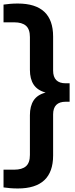

<svg xmlns="http://www.w3.org/2000/svg" viewBox="-36 -838 424 1088"><path d="M65 230Q41.5 230 21 228.2Q0.5 226.5 -16 224V123.5H44.5Q89 123.5 111.2 104Q133.5 84.5 133.5 40V-185.5Q133.5 -236.5 154.5 -268.8Q175.5 -301 222.5 -313.5Q175.5 -326.5 154.5 -358.8Q133.5 -391 133.5 -442V-628Q133.5 -672.5 111.2 -692Q89 -711.5 44.5 -711.5H-16V-812Q0.5 -814.5 21 -816.2Q41.5 -818 65 -818Q265 -818 265 -631V-438Q265 -366 336.5 -366H358.5V-261.5H336.5Q265 -261.5 265 -189.5V43Q265 230 65 230Z"/></svg>

Font: Encode Sans SmBold
Style: Regular
Weight: 600
Designer: Multiple Designers
Foundry: Impallari Type
Version: Version 3.002; ttfautohint (v1.8.3) -l 8 -r 50 -G 200 -x 14 